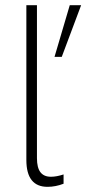

<svg xmlns="http://www.w3.org/2000/svg" viewBox="-20 -717 334 743"><path d="M82 -98V-697H123V-105Q123 -68 136.5 -50.5Q150 -33 177 -33Q199 -33 226 -42V-6Q195 6 164 6Q82 6 82 -98ZM250 -697H294L219 -497H191Z"/></svg>

Font: Hanken Grotesk ExtraLight
Style: Regular
Weight: 200
Designer: Alfredo Marco Pradil
Foundry: Hanken Design Co.
Version: Version 3.014